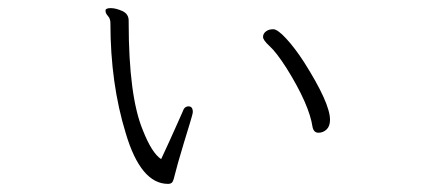

<svg xmlns="http://www.w3.org/2000/svg" viewBox="-20 -453 1040 473"><path d="M297 -398V-402Q297 -419 281 -426Q265 -433 253 -433Q241 -433 240 -428V-426Q240 -420 246 -413.5Q252 -407 252 -396Q252 -247 290 -124Q327 0 394 0Q402 0 405 -5Q408 -10 411.5 -25.5Q415 -41 433 -101Q440 -124 447.5 -148.5Q455 -173 455 -177Q455 -191 444.5 -191Q434 -191 430 -178Q427 -171 418 -151Q409 -131 398 -106.5Q387 -82 377 -61Q354 -76 332 -132Q297 -216 297 -398ZM750 -140Q753 -126 764.5 -126Q776 -126 784.5 -134Q793 -142 793 -158Q793 -199 729 -300Q707 -334 685.5 -357.5Q664 -381 653 -381Q642 -381 635 -375.5Q628 -370 628 -362Q628 -354 644.5 -339Q661 -324 686 -285Q742 -195 750 -140Z"/></svg>

Font: LXGW WenKai Mono TC Light
Style: Regular
Weight: 300
Designer: LXGW / Fontworks Inc.
Foundry: LXGW / Fontworks Inc.
Version: Version 1.330